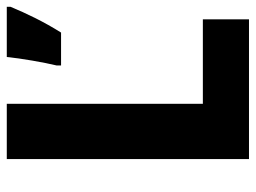

<svg xmlns="http://www.w3.org/2000/svg" viewBox="-114 -706 754 566"><g transform="rotate(-90 263.0 -423.0)"><path d="M77 -66H489V-202H240V-780H77ZM526 -769V-780H378C374 -739 362 -670 353 -633V-620H450C482 -671 506 -721 526 -769Z"/></g></svg>

Font: Noto Sans Malayalam UI SemiCondensed ExtraBold
Style: Regular
Weight: 800
Width: 4
Designer: Jelle Bosma - Monotype Design Team
Foundry: Monotype Imaging Inc.
Version: Version 2.104